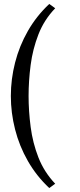

<svg xmlns="http://www.w3.org/2000/svg" viewBox="-20 -755 405 974"><path d="M35 -268Q35 -353 56.5 -437.5Q78 -522 121.5 -598Q165 -674 230 -735L260 -713Q204 -655 175 -580.5Q146 -506 135.5 -425.5Q125 -345 125 -268Q125 -192 135.5 -111Q146 -30 175 44Q204 118 260 177L230 199Q165 138 121.5 62Q78 -14 56.5 -98.5Q35 -183 35 -268Z"/></svg>

Font: Brawler
Style: Regular
Weight: 400
Designer: Oleg Frolov, Haley Fiege
Foundry: Oleg Frolov, Haley Fiege
Version: Version 1.101; ttfautohint (v1.8.3)